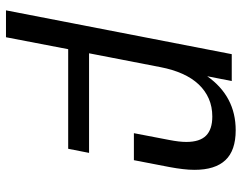

<svg xmlns="http://www.w3.org/2000/svg" viewBox="-103 -497 808 642"><g transform="rotate(90 301.0 -176.0)"><path d="M161.1 -546.9H251L234.9 -464.8Q302.2 -560.1 415.5 -560.1Q483.4 -560.1 515.6 -525.6Q547.9 -491.2 547.9 -422.4Q547.9 -403.8 545.4 -383.1Q543 -362.3 538.6 -338.9L515.6 -219.7H425.3L448.2 -338.9Q451.2 -354.5 452.9 -368.7Q454.6 -382.8 454.6 -395Q454.6 -439.9 433.6 -460.9Q412.6 -481.9 369.6 -481.9Q336.9 -481.9 310.1 -470.2Q283.2 -458.5 262.2 -436.3Q241.2 -414.1 226.8 -381.8Q212.4 -349.6 204.6 -309.1L158.2 -69.8H491.2L477.5 0H144.5L104.5 208H14.6Z"/></g></svg>

Font: Hack
Style: Italic
Weight: 400
Italic angle: -11°
Monospace: yes
Designer: Christopher Simpkins
Foundry: Christopher Simpkins
Version: Version 2.019; ttfautohint (v1.4.1) -l 4 -r 80 -G 350 -x 0 -